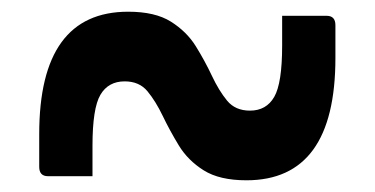

<svg xmlns="http://www.w3.org/2000/svg" viewBox="-20 -464 640 328"><path d="M401 -156Q355 -156 328 -173Q301 -190 285.5 -215.5Q270 -241 258 -266Q246 -291 232 -308Q218 -325 193 -325Q165 -325 151.5 -302Q138 -279 138 -215V-163H62Q47 -163 47 -179V-235Q47 -444 199 -444Q245 -444 272 -427Q299 -410 314.5 -385Q330 -360 342 -334.5Q354 -309 368 -292Q382 -275 407 -275Q435 -275 448.5 -298.5Q462 -322 462 -386V-437H538Q553 -437 553 -421V-365Q553 -156 401 -156Z"/></svg>

Font: Recursive Mn Lnr St Med
Style: Regular
Weight: 500
Monospace: yes
Version: Version 1.079;hotconv 1.0.112;makeotfexe 2.5.65598; ttfautoh